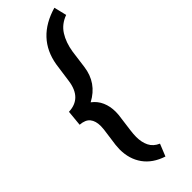

<svg xmlns="http://www.w3.org/2000/svg" viewBox="-311 -803 999 999"><g transform="rotate(-45 188.5 -303.0)"><path d="M94.7 -151.4Q96.2 -164.1 96.2 -175.3Q96.2 -212.4 79.3 -233.6Q62.5 -254.9 22.9 -257.8L31.2 -344.7Q128.4 -348.1 144 -458L159.2 -566.4Q187 -731 360.4 -781.2L377.4 -711.4Q327.6 -693.4 301.5 -652.3Q275.4 -611.3 266.1 -552.7L252.9 -453.6Q239.3 -349.1 146 -299.8Q175.3 -277.8 189.5 -245.1Q203.6 -212.4 203.6 -173.8Q203.6 -158.7 202.6 -150.9L189.5 -51.3Q186 -24.9 186 -4.9Q186 34.2 200.2 63.2Q214.4 92.3 249 107.4L221.7 174.8Q151.4 151.9 115.2 101.3Q79.1 50.8 79.1 -20Q79.1 -30.3 81.1 -51.8Z"/></g></svg>

Font: Mardoto Medium
Style: Italic
Weight: 500
Italic angle: -12°
Designer: Christian Robertson, Vahan Hovhannisyan
Foundry: Google
Version: Version 1.000